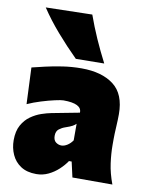

<svg xmlns="http://www.w3.org/2000/svg" viewBox="-99 -979 819 1065"><g transform="rotate(10 310.5 -446.5)"><path d="M180.2 16.1Q127 16.1 92.5 -6.6Q58.1 -29.3 41.3 -66.7Q24.4 -104 24.4 -147.5Q24.4 -198.7 43.2 -232.4Q62 -266.1 90.6 -286.1Q119.1 -306.2 149.9 -316.7Q180.7 -327.1 204.1 -331.5L359.9 -361.3Q362.8 -412.6 258.3 -412.6Q245.1 -412.6 211.2 -405Q177.2 -397.5 136 -384.8Q94.7 -372.1 60.1 -356.4L51.3 -561.5Q81.1 -568.8 125 -579.1Q168.9 -589.4 221.2 -597.2Q273.4 -605 327.1 -605Q440.9 -605 507.6 -554.4Q574.2 -503.9 574.2 -390.1Q574.2 -360.4 571.8 -318.8Q569.3 -277.3 569.3 -248V-216.3Q569.3 -168 576.7 -113.8Q584 -59.6 606.4 0H381.3L361.8 -86.4H346.7Q330.1 -61.5 304.7 -37.8Q279.3 -14.2 247.6 1Q215.8 16.1 180.2 16.1ZM290 -164.1Q305.7 -164.1 323 -175Q340.3 -186 352.5 -204.1V-297.4Q344.7 -289.6 333 -283Q321.3 -276.4 293.9 -267.1Q275.9 -261.2 260 -249Q244.1 -236.8 244.1 -210.9Q244.1 -186 258.5 -175Q272.9 -164.1 290 -164.1ZM285.6 -651.4Q225.1 -711.4 170.2 -774.7Q115.2 -837.9 71.8 -903.3L333 -909.2Q356 -844.7 384 -781.2Q412.1 -717.8 445.3 -653.3Z"/></g></svg>

Font: Pinar DS1 Black
Style: Regular
Weight: 900
Designer: Amin Abedi
Version: Version 3.000